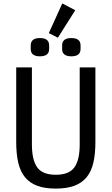

<svg xmlns="http://www.w3.org/2000/svg" viewBox="-20 -1093 654 1125"><path d="M167 -698V-246Q167 -156 198 -112.5Q229 -69 307 -69Q385 -69 416 -112.5Q447 -156 447 -246V-698H539V-262Q539 -191 527 -139.5Q515 -88 487.5 -54.5Q460 -21 415.5 -4.5Q371 12 307 12Q242 12 198 -4.5Q154 -21 126.5 -54.5Q99 -88 87 -139.5Q75 -191 75 -262V-698ZM319 -872 266 -899 345 -1073 421 -1033ZM214 -763Q160 -763 160 -806V-827Q160 -870 214 -870Q268 -870 268 -827V-806Q268 -763 214 -763ZM398 -763Q344 -763 344 -806V-827Q344 -870 398 -870Q452 -870 452 -827V-806Q452 -763 398 -763Z"/></svg>

Font: IBM Plex Sans Cond Text
Style: Regular
Weight: 450
Width: 3
Designer: Mike Abbink, Paul van der Laan, Pieter van Rosmalen
Foundry: Bold Monday
Version: Version 1.3